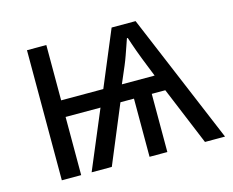

<svg xmlns="http://www.w3.org/2000/svg" viewBox="-81 -649 924 763"><g transform="rotate(-15 381.5 -267.5)"><path d="M532.2 -535.2 756.8 0H674.3L575.2 -239.3H519.5V0H446.3V-239.3H390.6L291 0H208L308.6 -239.3H165V0H85.4V-535.2H165V-307.6H338.4L433.6 -535.2ZM484.9 -478.5H481.4Q477.1 -465.8 471.2 -449Q465.3 -432.1 458.7 -413.3Q452.1 -394.5 444.3 -376L414.6 -306.6H549.3L519 -382.8Q511.7 -402.3 505.1 -419.7Q498.5 -437 493.7 -452.1Q488.8 -467.3 484.9 -478.5Z"/></g></svg>

Font: Wonky
Style: Regular
Weight: 400
Designer: Monotype Design Team
Foundry: Monotype Imaging Inc.
Version: Version 3.000